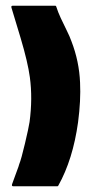

<svg xmlns="http://www.w3.org/2000/svg" viewBox="-20 -649 325 669"><path d="M47 -77Q54 -94 67 -149Q80 -204 83 -224Q94 -306 84 -380Q77 -432 52 -516Q25 -604 20 -622Q18 -629 24 -629H173Q175 -629 176 -626Q182 -607 191.5 -586.5Q201 -566 212 -544Q223 -522 229 -505Q256 -435 259 -361Q262 -299 252 -223Q234 -93 183 -2Q182 0 180 0H26Q20 0 22 -7Q26 -17 30 -29Q34 -41 39.5 -55Q45 -69 47 -77Z"/></svg>

Font: Cubao Free 
Style: Regular
Weight: 400
Designer: Aaron Amar
Version: Version 001.001